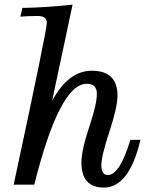

<svg xmlns="http://www.w3.org/2000/svg" viewBox="-20 -805 651 837"><path d="M39.6 0Q184.1 -672.4 184.1 -704.6Q184.1 -735.4 145 -735.4Q106 -735.4 68.8 -732.4L77.6 -770.5Q179.7 -772 296.4 -784.7L207 -364.7Q277.3 -496.6 380.4 -496.6Q492.2 -496.6 492.2 -388.2Q492.2 -337.4 457 -231.2Q421.9 -125 421.9 -85Q421.9 -42 449.7 -42Q502.4 -42 548.3 -195.3H592.3Q543 12.7 433.1 12.7Q335 12.7 335 -95.2Q335 -150.4 368.7 -250.7Q402.3 -351.1 402.3 -396Q402.3 -439.9 357.9 -439.9Q239.7 -439.9 129.4 0Z"/></svg>

Font: Munson
Style: Italic
Weight: 400
Italic angle: -12°
Designer: Paul James MIller
Foundry: High-Logic / Made with FontCreator
Version: Version 2.10;May 5, 2019;FontCreator 11.5.0.2430 64-bit